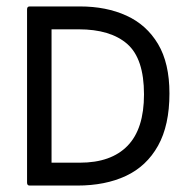

<svg xmlns="http://www.w3.org/2000/svg" viewBox="-20 -576 596 596"><path d="M72 0Q64 0 64 -9V-547Q64 -556 72 -556H228Q310 -556 372.5 -527.5Q435 -499 470.5 -439.5Q506 -380 506 -286Q506 -187 470.5 -123.5Q435 -60 371 -30Q307 0 220 0ZM140 -71H228Q325 -71 376 -123.5Q427 -176 427 -283Q427 -394 375 -439.5Q323 -485 224 -485H140Z"/></svg>

Font: Zain
Style: Regular
Weight: 400
Designer: Zain,Boutros
Foundry: Mobile Telecommunications Company (Zain), 2024
Version: Version 1.51; ttfautohint (v1.8.4)